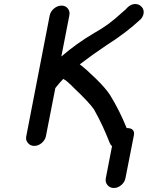

<svg xmlns="http://www.w3.org/2000/svg" viewBox="-20 -726 737 958"><path d="M539 3Q531 -3 527 -14Q493 -101 456 -167L449 -180Q425 -215 350 -286L333 -303Q330 -306 327.5 -308Q325 -310 323.5 -311.5Q322 -313 321 -314Q307 -327 296 -332H295L292 -328Q282 -319 258 -289L256 -286L209 -46Q205 -27 188 -12.5Q171 2 151 2Q131 2 119 -13Q110 -24 110 -37Q110 -41 111 -46L228 -649Q232 -669 249.5 -683.5Q267 -698 287 -698Q307 -698 318 -684Q327 -673 327 -659Q327 -654 326 -649L286 -444Q364 -511 448 -560Q490 -584 519 -605Q554 -631 592 -666L605 -677Q629 -706 655 -706Q668 -706 680 -698Q697 -685 697 -666Q697 -661 696 -656Q693 -643 683 -631Q609 -562 514 -502Q439 -452 378 -405Q411 -380 459 -333Q507 -286 529 -252Q577 -174 612 -87Q630 -87 639 -81Q649 -73 649 -60Q649 -56 648 -51L606 163Q602 183 585 197.5Q568 212 548 212Q528 212 516 197Q507 186 507 173Q507 168 508 163Z"/></svg>

Font: Bad Comic
Style: Italic
Weight: 400
Italic angle: -11°
Designer: GGBotNet
Foundry: GGBotNet
Version: 0.95